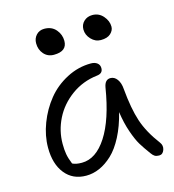

<svg xmlns="http://www.w3.org/2000/svg" viewBox="-108 -802 816 902"><g transform="rotate(-15 300.5 -351.0)"><path d="M432.1 -587.9Q405.3 -587.9 385.3 -609.1Q365.2 -630.4 365.2 -657.2Q365.2 -680.7 381.6 -696.3Q397.9 -711.9 422.9 -711.9Q454.6 -711.9 475.3 -688Q496.1 -664.1 496.1 -636.2Q496.1 -617.7 480 -602.8Q463.9 -587.9 432.1 -587.9ZM201.2 -578.1Q171.4 -578.1 152.6 -599.4Q133.8 -620.6 133.8 -651.9Q133.8 -675.3 148.9 -691.7Q164.1 -708 188 -708Q224.1 -708 244.6 -683.8Q265.1 -659.7 265.1 -628.9Q265.1 -578.1 201.2 -578.1ZM201.2 9.8Q136.2 9.8 98.6 -37.1Q61 -84 61 -163.1Q61 -221.7 83.7 -281Q106.4 -340.3 144.8 -387.7Q183.1 -435.1 239.5 -464.6Q295.9 -494.1 357.9 -494.1Q376.5 -494.1 388.2 -485.1Q399.9 -476.1 399.9 -460Q399.9 -434.1 370.1 -431.2Q299.8 -422.9 244.6 -382.6Q189.5 -342.3 160.6 -284.4Q131.8 -226.6 131.8 -163.1Q131.8 -133.8 135.7 -112.3Q139.6 -90.8 150.9 -63Q166.5 -54.2 196.8 -54.2Q265.6 -54.2 318.1 -135.3Q370.6 -216.3 395 -367.2Q401.4 -403.8 428.2 -403.8Q447.8 -403.8 460.9 -385.7Q474.1 -367.7 476.1 -337.9Q484.9 -240.2 505.4 -178.2Q525.9 -116.2 575.2 -50.8Q588.4 -33.7 581.3 -13.4Q574.2 6.8 556.2 6.8Q543 6.8 534.9 2Q526.9 -2.9 519 -14.2Q494.6 -47.4 480 -71.5Q465.3 -95.7 450 -139.9Q434.6 -184.1 426.8 -238.8Q410.6 -173.8 385 -124.5Q359.4 -75.2 328.9 -46.6Q298.3 -18.1 266.4 -4.2Q234.4 9.8 201.2 9.8Z"/></g></svg>

Font: Shantell Sans Normal
Style: Regular
Weight: 300
Designer: Stephen Nixon, Anya Danilova, Shantell Martin
Foundry: Arrow Type
Version: Version 1.006;[559af2be0]